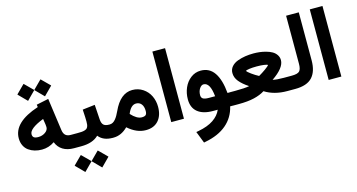

<svg xmlns="http://www.w3.org/2000/svg" viewBox="-97 -1141 3408 1834"><g transform="rotate(-15 1606.5 -224.5)"><path d="M298.2 -641.8 368.8 -712.3 375.3 -718.4 381.9 -712.3 452.9 -641.8 458.9 -635.3 452.9 -628.7 381.9 -557.2 375.3 -550.6 368.8 -557.2 298.2 -628.7 292.2 -635.3ZM131 -641.8 201.5 -712.3 208.1 -718.4 214.6 -712.3 285.6 -641.8 291.7 -635.3 285.6 -628.7 214.6 -557.2 208.1 -550.6 201.5 -557.2 131 -628.7 124.9 -635.3ZM29.2 -227.7Q29.2 -386.4 282.1 -469.5L281.1 -475.1L278.6 -493.7L297.2 -497.7L377.3 -514.4L398.5 -518.9L401.5 -497.7L442.8 -200.5Q447.4 -164.7 465.5 -147.9Q483.6 -131 517.4 -131H532.5V-110.8V-20.2V0H515.4Q449.9 0 405.8 -27.2Q361.7 -54.4 342.1 -105.8Q284.6 -66.5 217.1 -66.5Q179.3 -66.5 146.3 -76.1Q113.4 -85.6 86.6 -104.8Q59.9 -123.9 44.6 -155.4Q29.2 -186.9 29.2 -227.7ZM301.8 -346.6Q157.2 -289.7 157.2 -233.8Q157.2 -212.1 170 -201.8Q182.9 -191.4 214.1 -191.4Q252.9 -191.4 282.9 -212.3Q312.8 -233.2 312.8 -263Q312.8 -276.6 310.8 -288.7Z M650.9 156.2 721.4 85.6 728 79.6 734.5 85.6 805.5 156.2 811.6 162.7 805.5 169.3 734.5 240.8 728 247.4 721.4 240.8 650.9 169.3 644.8 162.7ZM483.6 156.2 554.2 85.6 560.7 79.6 567.3 85.6 638.3 156.2 644.3 162.7 638.3 169.3 567.3 240.8 560.7 247.4 554.2 240.8 483.6 169.3 477.6 162.7ZM897.2 0Q805 0 759.2 -58.4Q700.8 0 586.4 0H513.9V-20.2V-110.8V-131H583.9Q608.6 -131 625.2 -132.2Q641.8 -133.5 654.9 -137.5Q668 -141.6 675.3 -147.1Q682.6 -152.6 687.4 -162.7Q692.2 -172.8 694 -184.9Q695.7 -197 695.7 -215.1Q695.7 -255.9 691.7 -315.4L690.7 -334.5L709.3 -337L791.9 -346.6L813.1 -349.1L814.6 -328L822.7 -203.5Q825.2 -164.2 842.3 -147.6Q859.4 -131 898.2 -131H908.8V-110.8V-20.2V0Z M1112.8 -178.8Q1169.3 -117.4 1217.1 -117.4Q1245.8 -117.4 1257.2 -128.5Q1268.5 -139.5 1268.5 -167.3Q1268.5 -211.1 1249.1 -235.3Q1229.7 -259.4 1197 -259.4Q1145.1 -259.4 1112.8 -178.8ZM1047.9 -64.5Q983.9 0 905.8 0H890.2V-20.2V-110.8V-131H903.3Q919.9 -131 934.5 -139Q949.1 -147.1 961.7 -162.5Q974.3 -177.8 984.1 -195Q994 -212.1 1005 -235.8Q1076.6 -393.5 1195 -393.5Q1253.4 -393.5 1299.5 -362.7Q1345.6 -332 1369.3 -282.4Q1392.9 -232.7 1392.9 -174.8Q1392.9 -89.2 1348.6 -39Q1304.3 11.1 1224.2 11.1Q1133 11.1 1047.9 -64.5Z M1496.7 -698.2H1581.9H1602V-678.1V-20.7V-0.5H1581.9H1496.7H1476.6V-20.7V-678.1V-698.2Z M1874.1 -403Q1960.7 -403 2008.3 -332.7Q2055.9 -262.5 2067.5 -130.5H2106.8V-110.3V-20.2V0L2058.9 -0.5Q2034.8 104.8 1955.2 172.8Q1875.6 240.8 1745.1 265.5L1728.5 269L1722.4 253.4L1692.2 175.8L1683.1 153.1L1707.3 148.6Q1799 131.5 1855.9 93.2Q1912.8 54.9 1936 0H1889.2Q1791.4 0 1738.5 -43.1Q1685.6 -86.1 1685.6 -169.3Q1685.6 -230.2 1708.6 -283.1Q1731.5 -336 1775.3 -369.5Q1819.1 -403 1874.1 -403ZM1945.1 -131Q1931.5 -269.5 1867 -269.5Q1845.3 -269.5 1827.2 -242.6Q1809.1 -215.6 1809.1 -176.8Q1809.1 -153.7 1825.4 -142.3Q1841.8 -131 1884.1 -131Z M2515.9 -140.1Q2553.1 -131 2624.2 -131H2646.3V-110.8V-20.2V0H2624.2Q2495.2 0 2403.5 -57.9Q2359.2 -29.7 2296.7 -14.9Q2234.3 0 2141.6 0H2088.2V-20.2V-110.8V-131H2143.1Q2240.8 -131 2284.1 -140.1Q2224.7 -179.3 2193.2 -217.9Q2161.7 -256.4 2161.7 -301.8Q2161.7 -338 2184.6 -364.7Q2207.6 -391.4 2245.3 -405.3Q2283.1 -419.1 2322.4 -425.2Q2361.7 -431.2 2403.5 -431.2Q2434.3 -431.2 2464.7 -427.7Q2495.2 -424.2 2528 -415.1Q2560.7 -406 2585.4 -391.9Q2610.1 -377.8 2625.9 -354.4Q2641.8 -331 2641.8 -301.8Q2641.8 -225.7 2515.9 -140.1ZM2401.5 -209.1Q2435.8 -228.7 2469.8 -252.9Q2503.8 -277.1 2510.8 -289.2Q2502.8 -294.7 2473.8 -299Q2444.8 -303.3 2402 -303.3Q2358.7 -303.3 2329.2 -299Q2299.7 -294.7 2292.2 -289.2Q2298.2 -277.1 2332.7 -252.1Q2367.3 -227.2 2401.5 -209.1ZM2636.8 0V-131H2682.6V0Z M2663 -20.2V-110.8V-131H2703.3Q2761.7 -131 2780.4 -150.9Q2799 -170.8 2799 -223.2V-678.1V-698.2H2819.1H2904.3H2924.4V-678.1V-223.7Q2924.4 -113.9 2871.5 -56.9Q2818.6 0 2702.8 0H2663Z M3053.4 -698.2H3138.5H3158.7V-678.1V-20.7V-0.5H3138.5H3053.4H3033.2V-20.7V-678.1V-698.2Z"/></g></svg>

Font: Vazir FD
Style: Bold
Weight: 700
Foundry: DejaVu fonts team - Redesigned by Saber Rastikerdar
Version: Version 21.10;October 20, 2019;FontCreator 12.0.0.2547 64-bi